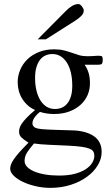

<svg xmlns="http://www.w3.org/2000/svg" viewBox="-20 -701 540 938"><path d="M481.9 -407.7Q481.9 -405.3 481 -398.7Q480 -392.1 477.5 -388.7Q475.1 -386.7 470.9 -386Q466.8 -385.3 461.9 -384.8Q456.5 -384.3 450.2 -384.8H393.1Q405.8 -367.7 412.6 -345.5Q419.4 -323.2 419.4 -295.4Q419.9 -264.6 408.2 -237.3Q396.5 -210 373.8 -189.2Q351.1 -168.5 318.4 -156.2Q285.6 -144 243.7 -144Q226.6 -144 209.5 -146.5Q192.4 -148.9 175.3 -154.3Q165.5 -147 156.7 -137.2Q147.9 -127.4 143.1 -117.4Q138.2 -107.4 138.4 -97.9Q138.7 -88.4 146 -81.5Q148.9 -78.6 153.1 -76.7Q157.2 -74.7 164.6 -73Q171.9 -71.3 183.6 -70.1Q195.3 -68.8 213.6 -68.1Q231.9 -67.4 258.1 -66.4Q284.2 -65.4 320.3 -64.5Q329.1 -64.5 344 -63.7Q358.9 -63 376.5 -59.8Q394 -56.6 411.6 -50Q429.2 -43.5 443.8 -32Q458.5 -20.5 467.5 -2.4Q476.6 15.6 476.6 41.5Q476.6 75.2 457.5 106.7Q438.5 138.2 404.8 162.8Q371.1 187.5 325.4 202.1Q279.8 216.8 226.1 216.8Q189 216.8 153.6 208.5Q118.2 200.2 90.8 187Q63.5 173.8 46.6 157Q29.8 140.1 29.8 123Q29.8 113.3 33.9 102.1Q38.1 90.8 48.1 76.2Q58.1 61.5 75.4 42Q92.8 22.5 119.1 -3.9Q96.7 -18.1 85 -29.3Q73.2 -40.5 73.2 -57.6Q73.2 -66.4 75.9 -75.9Q78.6 -85.4 86.9 -97.7Q95.2 -109.9 110.6 -126Q126 -142.1 151.4 -163.6Q129.9 -172.9 114 -187.7Q98.1 -202.6 87.4 -220.5Q76.7 -238.3 71.5 -258.5Q66.4 -278.8 66.4 -299.3Q66.4 -330.6 78.6 -359.6Q90.8 -388.7 113.5 -410.9Q136.2 -433.1 169.4 -446.5Q202.6 -460 244.1 -460Q272.9 -460 293.5 -454.6Q314 -449.2 331.3 -443.1Q348.6 -437 366.2 -431.6Q383.8 -426.3 406.7 -426.3Q421.9 -426.3 431.9 -427Q441.9 -427.7 449.2 -428.2Q456.5 -428.7 462.4 -428.7Q468.8 -428.7 475.6 -427.2Q481.9 -425.8 481.9 -407.7ZM333 -282.7Q333 -317.4 326.4 -345.7Q319.8 -374 307.1 -394.3Q294.4 -414.6 276.6 -425.8Q258.8 -437 235.8 -437Q218.3 -437 202.9 -430.4Q187.5 -423.8 176 -409.4Q164.6 -395 158 -373Q151.4 -351.1 151.4 -320.3Q151.4 -287.1 158 -259.3Q164.6 -231.4 177 -211.2Q189.5 -190.9 207.5 -179.7Q225.6 -168.5 249 -168.5Q266.6 -168.5 282 -175Q297.4 -181.6 308.8 -195.6Q320.3 -209.5 326.7 -231Q333 -252.4 333 -282.7ZM440.9 59.6Q440.9 47.9 435.8 39.3Q430.7 30.8 416.7 25.1Q402.8 19.5 378.7 16.1Q354.5 12.7 315.9 10.7Q260.7 8.3 218.3 6.3Q175.8 4.4 146 0Q125 24.4 112.5 43.7Q100.1 63 100.1 85.4Q100.1 101.1 112.3 114Q124.5 127 147 136.5Q169.4 146 200.4 151.4Q231.4 156.7 269 156.7Q313 156.7 345.2 148.2Q377.4 139.6 398.7 125.7Q419.9 111.8 430.4 94.5Q440.9 77.1 440.9 59.6ZM389.2 -649.4Q389.2 -635.3 376.7 -623Q364.3 -610.8 348.6 -600.6L204.1 -508.8H164.1L302.7 -648.4Q315.4 -661.6 331.3 -671.4Q347.2 -681.2 363.3 -681.2Q367.2 -681.2 371.6 -678.2Q376 -675.3 379.9 -670.4Q383.8 -665.5 386.5 -659.9Q389.2 -654.3 389.2 -649.4Z"/></svg>

Font: Doulos SIL
Style: Regular
Weight: 400
Designer: Walt Agee, Victor Gaultney, Peter Martin, Debbi Hosken
Foundry: SIL International
Version: Version 4.110; 2011; Maintenance release